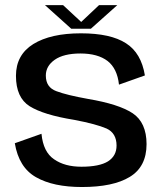

<svg xmlns="http://www.w3.org/2000/svg" viewBox="-20 -728 640 752"><path d="M301 4.5C382 4.5 444.5 -8.5 488 -35C532 -61.5 554 -104.5 554 -163.5C554 -220 535.5 -260.5 499.5 -284.5C463 -308.5 405 -327 325 -340.5C269.5 -350.5 228 -360.5 200.5 -371C173.5 -381 159.5 -401 159.5 -432C159.5 -457 171 -477.5 194.5 -494C217.5 -510 251 -518.5 295 -518.5C340.5 -518.5 376 -508.5 401.5 -489C426.5 -469.5 441.5 -438.5 446 -396.5L547.5 -432.5C538 -491 513.5 -533 473.5 -558.5C433.5 -584.5 374.5 -597.5 297 -597.5C218 -597.5 156 -583.5 110.5 -555.5C65.5 -527.5 42.5 -486 42.5 -431C42.5 -374 60.5 -334.5 96 -312C132 -289.5 190 -271.5 271 -258.5C329 -247.5 371 -236 397.5 -224.5C423.5 -212.5 436.5 -190 436.5 -158C436.5 -131 425.5 -110.5 403 -96C380.5 -82 345.5 -75 299 -75C255.5 -75 220 -84.5 192 -104C163.5 -123 147 -156.5 142.5 -204L38 -167C48.5 -104 76 -59.5 121 -34C166.5 -8 226.5 4.5 301 4.5ZM259 -615.5H336L439.5 -708H368L298 -642L227 -708H156Z"/></svg>

Font: Anybody Medium
Style: Regular
Weight: 500
Designer: Tyler Finck
Foundry: Etcetera Type Company
Version: Version 1.110